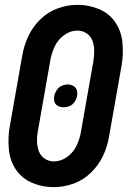

<svg xmlns="http://www.w3.org/2000/svg" viewBox="-20 -763 540 791"><path d="M201 8Q154 8 112 -10Q70 -28 45.5 -64.5Q21 -101 16.5 -148Q12 -195 20 -241L72 -536Q79 -576 97 -614.5Q115 -653 146.5 -683.5Q178 -714 218 -728.5Q258 -743 299 -743H300Q347 -743 389 -725Q431 -707 455.5 -670.5Q480 -634 484.5 -587Q489 -540 481 -494L429 -199Q422 -158 404 -120Q386 -82 354 -51Q322 -20 281.5 -6Q241 8 201 8ZM202 -98Q231 -98 256.5 -116.5Q282 -135 295 -162Q308 -189 313 -217L365 -512Q368 -533 368 -554.5Q368 -576 361 -595Q354 -614 337 -625.5Q320 -637 299 -637Q270 -637 244.5 -618.5Q219 -600 206 -573Q193 -546 188 -518L136 -223Q132 -202 132.5 -180.5Q133 -159 140 -140Q147 -121 164 -109.5Q181 -98 202 -98ZM242 -321Q230 -321 219 -326.5Q208 -332 204.5 -343.5Q201 -355 203.5 -367.5Q206 -380 213.5 -391.5Q221 -403 233.5 -409Q246 -415 259 -415Q271 -415 282 -409Q293 -403 296.5 -391.5Q300 -380 297.5 -367.5Q295 -355 287.5 -343.5Q280 -332 267.5 -326.5Q255 -321 242 -321Z"/></svg>

Font: Iosevka SS08
Style: Bold Italic
Weight: 700
Italic angle: -10°
Monospace: yes
Designer: Belleve Invis
Foundry: Belleve Invis
Version: 2.1.0; ttfautohint (v1.8.2)